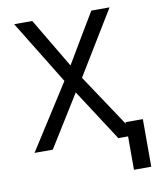

<svg xmlns="http://www.w3.org/2000/svg" viewBox="-92 -746 821 993"><g transform="rotate(-10 318.5 -249.5)"><path d="M255.9 -339.8 39.1 0H134.8Q140.1 -8.8 221.2 -138.9Q302.2 -269 303.2 -271L479 0H574.2L348.1 -339.8L551.8 -673.8H456.1Q455.1 -671.9 379.9 -546.4Q304.7 -420.9 300.8 -413.1L146 -673.8H50.8ZM621.1 175.3V-74.7H530.3V175.3Z"/></g></svg>

Font: FAU Chimera
Style: Regular
Weight: 400
Version: Version 1.002;hotconv 1.0.117;makeotfexe 2.5.65602